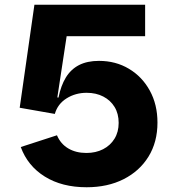

<svg xmlns="http://www.w3.org/2000/svg" viewBox="-20 -779 716 809"><path d="M67.5 -159.5 220 -209Q235.5 -172.5 267.8 -153.5Q300 -134.5 344 -134.5Q383.5 -134.5 414.2 -150.2Q445 -166 462.5 -194.5Q480 -223 480 -261Q480 -300 462.8 -328.2Q445.5 -356.5 415.2 -372.2Q385 -388 345 -388Q298 -388 260.5 -364.5Q223 -341 211 -299L203.5 -370L226.5 -368Q236.5 -418 257.5 -452.5Q278.5 -487 313 -504.8Q347.5 -522.5 397 -522.5Q467.5 -522.5 523.2 -489.2Q579 -456 611.2 -397.2Q643.5 -338.5 643.5 -262.5Q643.5 -180.5 605.8 -119.2Q568 -58 500.8 -24Q433.5 10 345 10Q241 10 168.8 -35Q96.5 -80 67.5 -159.5ZM281 -759 211 -299 63 -325 125 -759ZM213 -626.5V-759H591.5V-626.5Z"/></svg>

Font: Hepta Slab ExtraLight
Style: Bold
Weight: 700
Version: Version 1.102